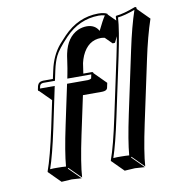

<svg xmlns="http://www.w3.org/2000/svg" viewBox="-84 -775 858 913"><g transform="rotate(-10 345.5 -319.0)"><path d="M440.4 -200.2 500.5 -481.9Q511.7 -535.2 519 -576.2Q512.7 -563 504.9 -547.4L493.7 -546.4L460.9 -579.1Q452.1 -581.1 443.4 -581.5Q379.9 -581.5 349.6 -513.2Q342.3 -496.1 338.4 -478.5Q337.4 -473.1 331.1 -429.2H372.1Q376 -428.7 377.9 -427.2Q378.9 -424.8 378.9 -422.9L435.5 -366.2L430.2 -341.3Q426.3 -329.1 404.3 -328.6H311.5L272 -143.6Q243.7 -10.3 239.7 56.6L183.1 0L180.2 2.9L236.8 59.6Q234.9 59.6 189.5 56.6L140.1 59.6L83.5 2.9L83 0Q106.4 -64 135.7 -200.2L163.1 -330.6L108.9 -384.8Q106.4 -385.3 105.5 -385.7Q105 -388.2 105 -391.1L108.9 -409.2Q114.7 -428.2 136.2 -429.2H184.1L192.9 -469.2Q208 -540 248 -586.9Q258.3 -599.1 280.3 -622.1Q353 -697.8 450.2 -698.2Q480.5 -697.8 493.7 -689V-686L529.3 -650.4Q530.3 -661.1 530.3 -669.9L533.2 -672.9Q568.4 -675.8 627.4 -698.2Q631.3 -697.8 633.3 -696.3Q635.3 -692.9 634.3 -688L690.9 -631.3Q663.6 -550.3 641.1 -443.4L577.1 -143.6Q548.8 -10.7 544.4 56.6L487.8 0L485.4 2.9L542 59.6Q540 59.6 494.6 56.6L444.8 59.6L388.2 2.9V0Q411.6 -64 440.4 -200.2ZM287.6 -615.2Q238.3 -563.5 224.1 -533.7Q210.9 -506.3 202.6 -466.8L192.4 -418.9H136.2Q121.6 -418 118.7 -406.7L116.2 -395H187L145.5 -197.8Q118.7 -71.3 96.7 -8.8Q113.3 -10.3 132.8 -9.8Q156.7 -9.8 173.3 -8.3Q178.7 -75.7 205.6 -202.1L246.6 -395H347.7Q358.4 -395.5 363.8 -400.4L367.7 -418.9H252L256.3 -440.9Q260.7 -461.9 266.6 -503.9Q270 -529.3 272 -537.1Q288.1 -612.8 342.8 -638.7Q363.8 -647.9 386.7 -647.9Q426.3 -647 442.9 -615.7Q465.3 -662.1 480 -684.1Q466.3 -688 450.2 -688Q356.4 -687 287.6 -615.2ZM450.2 -197.8Q423.3 -71.3 401.9 -8.8Q418.5 -10.3 438 -9.8Q461.9 -9.8 478.5 -8.3Q483.9 -75.7 510.7 -202.1L574.7 -502Q597.2 -608.4 623 -685.5Q572.8 -667 540 -663.6Q536.6 -604.5 510.3 -480Z"/></g></svg>

Font: Linux Biolinum Shadow O
Style: Italic
Weight: 400
Italic angle: -12°
Designer: Philipp H. Poll
Foundry: Philipp H. Poll
Version: Version 0.6.2